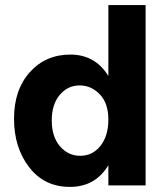

<svg xmlns="http://www.w3.org/2000/svg" viewBox="-20 -727 651 753"><path d="M551 0H405V-79Q354 6 254 6Q154 6 94.5 -71Q35 -148 35 -261.5Q35 -375 97 -444Q159 -513 256 -513Q353 -513 405 -429V-707H551ZM292 -392Q246 -392 214.5 -355Q183 -318 183 -254.5Q183 -191 215 -153.5Q247 -116 295 -116Q343 -116 374 -155Q405 -194 405 -258Q405 -322 371.5 -357Q338 -392 292 -392Z"/></svg>

Font: Hind Madurai
Style: Bold
Weight: 700
Designer: Jyotish Sonowal
Foundry: Indian Type Foundry
Version: Version 0.702;PS 1.0;hotconv 1.0.81;makeotf.lib2.5.63406